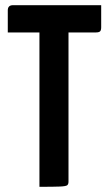

<svg xmlns="http://www.w3.org/2000/svg" viewBox="-20 -720 420 740"><path d="M132 0V-690Q132 -690 134.5 -690Q137 -690 152 -690H224Q239 -690 241.5 -690Q244 -690 244 -690V-20Q244 -10 239 -6Q234 -2 210.5 -1Q187 0 132 0ZM10 -595V-680Q10 -700 30 -700H370V-615Q370 -603 365.5 -599Q361 -595 350 -595Z"/></svg>

Font: Yanone Kaffeesatz ExtraLight
Style: Bold
Weight: 700
Version: Version 2.003